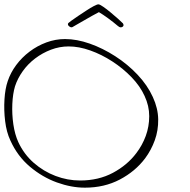

<svg xmlns="http://www.w3.org/2000/svg" viewBox="-36 -822 877 885"><path d="M354.9 43Q292.9 43 226.4 19Q159.8 -5 102.1 -53.5Q44.4 -102 11.6 -175Q-6.2 -213 -12.3 -263.5Q-18.5 -314 -15.4 -363.5Q-12.4 -413 -0.4 -448Q12.6 -487 38.5 -522Q64.4 -557 100.2 -584Q135.9 -611 177.8 -626.5Q219.8 -642 263.8 -642Q317.8 -642 377.6 -621Q437.5 -600 495 -563Q552.5 -526 598.2 -477.5Q643.9 -429 668.4 -375Q692.4 -323 693.2 -272Q694 -221 677.5 -175.5Q661 -130 632.8 -92Q587.6 -32 516.3 5.5Q444.9 43 355.9 43ZM333.3 10Q418.3 10 484.6 -25.5Q550.9 -61 592.2 -116Q619.9 -152 635.9 -195.5Q651.8 -239 651.8 -286.5Q651.9 -334 630.3 -380Q609.9 -425 570.4 -466Q530.9 -507 481.5 -539Q432.2 -571 379.9 -589.5Q327.6 -608 280.6 -608Q238.6 -608 199.1 -593Q159.5 -578 125.9 -552.5Q92.3 -527 68.6 -493.5Q44.8 -460 33.1 -424Q23 -390 20.8 -343Q18.7 -296 25.5 -249Q32.4 -202 48.4 -167Q74.4 -111 119.5 -71.5Q164.6 -32 220 -11Q275.3 10 333.3 10ZM293.1 -696Q289.1 -696 283.6 -700Q278.2 -704 277.3 -708Q276.1 -713 279.4 -716Q281 -718 293.4 -727Q305.8 -736 324.4 -748.5Q343.1 -761 362.2 -773.5Q381.3 -786 396.4 -794Q411.6 -802 417.6 -802Q423.6 -802 439.6 -791Q455.7 -780 474.2 -764.5Q492.8 -749 508.6 -735Q524.3 -721 530.9 -714Q532.4 -712 533.3 -708Q534.4 -703 530.3 -699.5Q526.1 -696 521.1 -696Q514.1 -696 507.7 -702Q486.5 -720 461.9 -738Q437.2 -756 419.9 -766Q406.5 -759 387.4 -748.5Q368.4 -738 349 -726.5Q329.7 -715 315 -707Q300.4 -699 297.8 -697Q296.1 -696 293.1 -696Z"/></svg>

Font: Oooh Baby
Style: Normal
Weight: 400
Designer: Robert E. Leuschke
Foundry: Robert E. Leuschke
Version: Version 1.011; ttfautohint (v1.8.3)